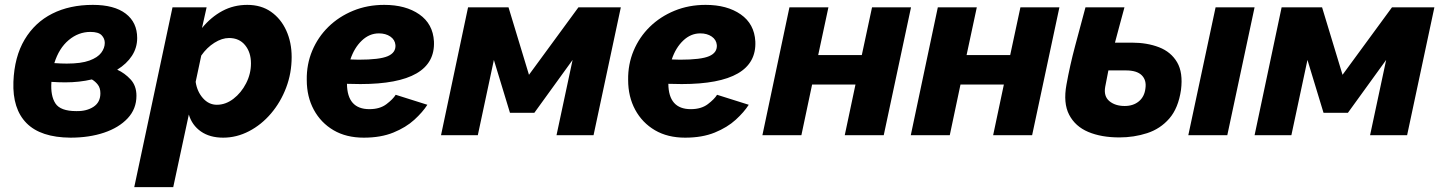

<svg xmlns="http://www.w3.org/2000/svg" viewBox="-20 -555 5907 788"><path d="M269 10Q147 9 89 -49.5Q31 -108 35 -219Q39 -322 81 -392.5Q123 -463 194.5 -499Q266 -535 361 -535Q449 -535 496 -499Q543 -463 543 -399Q543 -359 521.5 -326Q500 -293 461 -269Q492 -255 516 -229Q540 -203 540 -162Q540 -108 504 -69.5Q468 -31 407 -10.5Q346 10 269 10ZM351 -424Q302 -424 262 -390.5Q222 -357 203 -296Q231 -294 254 -294Q313 -294 347 -306.5Q381 -319 395.5 -338.5Q410 -358 410 -379Q410 -397 397 -410.5Q384 -424 351 -424ZM293 -99Q335 -98 363.5 -116.5Q392 -135 392 -172Q392 -194 381.5 -207.5Q371 -221 357 -229Q306 -217 248 -217Q221 -217 191 -219V-218Q187 -162 207.5 -130.5Q228 -99 293 -99Z M688 -525H828L809 -440Q846 -485 892.5 -510Q939 -535 995 -535Q1052 -535 1092.5 -506.5Q1133 -478 1155 -429.5Q1177 -381 1177 -321Q1177 -255 1154.5 -195.5Q1132 -136 1092.5 -89.5Q1053 -43 1002 -16.5Q951 10 896 10Q841 10 804.5 -15.5Q768 -41 755 -85L691 213H531ZM870 -125Q906 -125 938 -149.5Q970 -174 990 -213Q1010 -252 1010 -295Q1010 -340 986 -369.5Q962 -399 920 -399Q891 -399 860 -379.5Q829 -360 806 -327L783 -219Q789 -179 813 -152Q837 -125 870 -125Z M1473 10Q1401 10 1349 -20.5Q1297 -51 1268 -104.5Q1239 -158 1239 -227Q1238 -291 1261.5 -347Q1285 -403 1328 -445Q1371 -487 1429.5 -511Q1488 -535 1557 -535Q1645 -535 1701 -496Q1757 -457 1761 -385Q1769 -210 1459 -210Q1432 -210 1404 -211Q1405 -107 1496 -107Q1539 -107 1566 -127.5Q1593 -148 1604 -166L1734 -125Q1715 -95 1680.5 -63.5Q1646 -32 1594.5 -11Q1543 10 1473 10ZM1535 -418Q1496 -418 1465 -388.5Q1434 -359 1418 -311Q1435 -310 1452 -310Q1538 -310 1571.5 -324.5Q1605 -339 1603 -370Q1601 -392 1582 -405Q1563 -418 1535 -418Z M1790 0 1901 -525H2067L2151 -248L2354 -525H2528L2416 0H2264L2330 -309L2173 -92H2073L2007 -309L1941 0Z M2792 10Q2720 10 2668 -20.5Q2616 -51 2587 -104.5Q2558 -158 2558 -227Q2557 -291 2580.5 -347Q2604 -403 2647 -445Q2690 -487 2748.5 -511Q2807 -535 2876 -535Q2964 -535 3020 -496Q3076 -457 3080 -385Q3088 -210 2778 -210Q2751 -210 2723 -211Q2724 -107 2815 -107Q2858 -107 2885 -127.5Q2912 -148 2923 -166L3053 -125Q3034 -95 2999.5 -63.5Q2965 -32 2913.5 -11Q2862 10 2792 10ZM2854 -418Q2815 -418 2784 -388.5Q2753 -359 2737 -311Q2754 -310 2771 -310Q2857 -310 2890.5 -324.5Q2924 -339 2922 -370Q2920 -392 2901 -405Q2882 -418 2854 -418Z M3109 0 3220 -525H3380L3338 -329H3517L3559 -525H3719L3607 0H3447L3491 -208H3313L3269 0Z M3718 0 3829 -525H3989L3947 -329H4126L4168 -525H4328L4216 0H4056L4100 -208H3922L3878 0Z M4574 9Q4500 9 4446.5 -13.5Q4393 -36 4368 -84Q4343 -132 4357 -208Q4371 -286 4392.5 -366.5Q4414 -447 4435 -525H4595Q4585 -489 4575.5 -453Q4566 -417 4556 -380H4625Q4688 -380 4737 -361Q4786 -342 4811 -299.5Q4836 -257 4827 -186Q4816 -111 4779 -68.5Q4742 -26 4688 -8.5Q4634 9 4574 9ZM4969 -525H5129L5017 0H4857ZM4516 -199Q4509 -160 4533 -140Q4557 -120 4596 -120Q4631 -120 4654 -139Q4677 -158 4681 -192Q4686 -226 4666 -246Q4646 -266 4601 -266H4529Q4522 -231 4516 -199Z M5129 0 5240 -525H5406L5490 -248L5693 -525H5867L5755 0H5603L5669 -309L5512 -92H5412L5346 -309L5280 0Z"/></svg>

Font: Raleway ExtraBold
Style: Italic
Weight: 800
Italic angle: -12°
Designer: Matt McInerney, Pablo Impallari, Rodrigo Fuenzalida
Foundry: Matt McInerney, Pablo Impallari, Rodrigo Fuenzalida
Version: Version 4.026